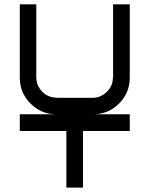

<svg xmlns="http://www.w3.org/2000/svg" viewBox="-20 -853 682 873"><path d="M570 -257.5H357.5V0H281.7V-257.5H70V-333.3H236.7Q167.5 -333.3 118.8 -382.1Q70 -430.8 70 -500V-833.3H145V-500Q145.8 -463.3 172.1 -436.2Q198.3 -409.2 236.7 -409.2V-408.3H403.3Q439.2 -409.2 466.2 -435.8Q493.3 -462.5 493.3 -500H494.2V-833.3H570V-500Q570 -430.8 521.2 -382.1Q472.5 -333.3 403.3 -333.3H570Z"/></svg>

Font: 0xA000-Squarish
Style: Squareish
Weight: 400
Version: Version 0.1